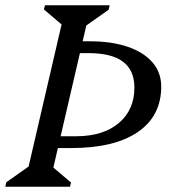

<svg xmlns="http://www.w3.org/2000/svg" viewBox="-45 -710 641 730"><path d="M-25 0 -21 -17 95 -99 55 -39 197 -651 221 -590 122 -674 126 -690H372L368 -673L252 -591L292 -651L150 -39L126 -100L225 -16L221 0ZM142 -147V-192H245Q347 -192 406.5 -242Q466 -292 466 -377Q466 -443 422.5 -475.5Q379 -508 292 -508H199V-553H296Q380 -553 441 -532Q502 -511 535 -472.5Q568 -434 568 -381Q568 -269 479 -208Q390 -147 224 -147Z"/></svg>

Font: Platypi Light Light
Style: Italic
Weight: 300
Italic angle: -13°
Version: Version 1.200